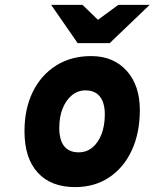

<svg xmlns="http://www.w3.org/2000/svg" viewBox="-20 -752 631 784"><path d="M287 12Q188 12 134 -47.2Q80 -106.5 80 -216Q80 -308 114 -377Q148 -446 209.2 -484.5Q270.5 -523 352 -523Q443 -523 497 -463.2Q551 -403.5 551 -303Q551 -209 518 -138Q485 -67 425.5 -27.5Q366 12 287 12ZM301 -130Q333 -130 357 -149.5Q381 -169 394.5 -204Q408 -239 408 -285Q408 -332.5 387.8 -357.8Q367.5 -383 329 -383Q298 -383 273.8 -363.2Q249.5 -343.5 235.8 -309Q222 -274.5 222 -230Q222 -180.5 242 -155.2Q262 -130 301 -130ZM297 -576 189 -732H317L380 -671L463 -732H591L428 -576Z"/></svg>

Font: Overpass Black
Style: Italic
Weight: 900
Italic angle: -10°
Designer: Delve Withrington, Dave Bailey, Thomas Jockin
Foundry: Delve Fonts LLC
Version: Version 4.000